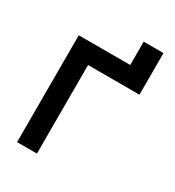

<svg xmlns="http://www.w3.org/2000/svg" viewBox="-199 -962 985 1079"><g transform="rotate(30 293.0 -422.5)"><path d="M79.6 0V-693.4H413.6V-844.7H542V-574.7H208.5V0Z"/></g></svg>

Font: Cascadia Code PL
Style: Bold
Weight: 700
Monospace: yes
Designer: Aaron Bell
Foundry: Saja Typeworks
Version: Version 2404.023; ttfautohint (v1.8.4)